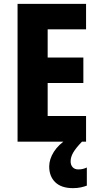

<svg xmlns="http://www.w3.org/2000/svg" viewBox="-20 -734 514 995"><path d="M426 0H71V-714H426V-582H227V-436H412V-304H227V-133H426ZM346 102Q346 121 356.5 132.5Q367 144 386 144Q400 144 411 141Q422 138 430 134V228Q417 233 399 237Q381 241 358 241Q298 241 266.5 210.5Q235 180 235 129Q235 91 259 53Q283 15 331 -16L405 0Q373 33 359.5 56.5Q346 80 346 102Z"/></svg>

Font: Noto Sans Tamil Condensed ExtraBold
Style: Regular
Weight: 800
Width: 3
Designer: Jelle Bosma - Monotype Design Team
Foundry: Monotype Imaging Inc.
Version: Version 2.004; ttfautohint (v1.8.4.7-5d5b)